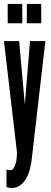

<svg xmlns="http://www.w3.org/2000/svg" viewBox="-22 -755 258 973"><path d="M17 -637H91V-735H17ZM114 -637H187V-735H114ZM11 193C49 208 89 190 112 147C128 119 137 77 140 41L208 -547H130C125 -473 109 -299 104 -224L75 -547H-2L64 16C64 41 62 75 46 99C38 109 26 110 11 104Z"/></svg>

Font: League Gothic Condensed
Style: Regular
Weight: 400
Width: 3
Designer: Tyler Finck
Foundry: The League of Moveable Type
Version: Version 1.001;PS 001.001;hotconv 1.0.56;makeotf.lib2.0.21325